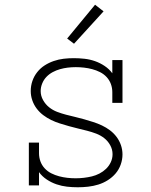

<svg xmlns="http://www.w3.org/2000/svg" viewBox="-20 -784 640 812"><path d="M309 8Q286 8 263.5 5.5Q241 3 219 -4.5Q197 -12 177.5 -25Q158 -38 145 -56V0H102V-181H145V-136Q145 -118 151 -101.5Q157 -85 169 -72Q181 -59 197 -51Q213 -43 230 -38.5Q247 -34 264.5 -32Q282 -30 300 -30Q317 -30 334.5 -32Q352 -34 368.5 -38Q385 -42 400.5 -50Q416 -58 428.5 -70Q441 -82 448.5 -98Q456 -114 456 -132Q456 -152 446 -170Q436 -188 420.5 -200Q405 -212 386.5 -219Q368 -226 348.5 -231Q329 -236 310 -240.5Q291 -245 271.5 -250.5Q252 -256 233 -262Q214 -268 196.5 -276.5Q179 -285 163 -297Q147 -309 135 -325Q123 -341 116.5 -360Q110 -379 110 -399Q110 -421 117 -441.5Q124 -462 137.5 -479Q151 -496 169 -507.5Q187 -519 207.5 -526Q228 -533 249 -535.5Q270 -538 292 -538Q314 -538 337 -535.5Q360 -533 381.5 -525.5Q403 -518 422.5 -505Q442 -492 455 -474V-530H498V-349H455V-394Q455 -412 449 -428.5Q443 -445 431 -458Q419 -471 403 -479Q387 -487 370 -491.5Q353 -496 335.5 -498Q318 -500 301 -500Q301 -500 301 -500Q301 -500 300 -500Q283 -500 266.5 -498Q250 -496 234 -491.5Q218 -487 203 -479Q188 -471 176.5 -459Q165 -447 158.5 -431Q152 -415 152 -399Q152 -379 162 -361Q172 -343 187.5 -330.5Q203 -318 221.5 -311Q240 -304 259 -299Q278 -294 297.5 -289.5Q317 -285 336 -279.5Q355 -274 374 -268Q393 -262 411 -253.5Q429 -245 445 -233Q461 -221 473 -205Q485 -189 491.5 -170Q498 -151 498 -131Q498 -109 490.5 -88Q483 -67 469 -50.5Q455 -34 436 -22Q417 -10 396 -3.5Q375 3 353 5.5Q331 8 309 8ZM293 -599 264 -621 382 -764 418 -736Z"/></svg>

Font: Iosevka Slab XLtEx
Style: Regular
Weight: 200
Width: 7
Monospace: yes
Designer: Belleve Invis
Foundry: Belleve Invis
Version: Version 11.1.0; ttfautohint (v1.8.3)